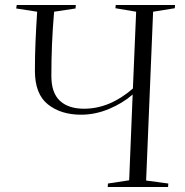

<svg xmlns="http://www.w3.org/2000/svg" viewBox="-20 -750 741 770"><path d="M512 -371Q472 -336 417 -313Q362 -290 305 -290Q224 -290 172 -331.5Q120 -373 120 -466Q120 -527 122.5 -584Q125 -641 129 -703L45 -716L47 -730H284L283 -716L197 -703Q191 -633 188.5 -571.5Q186 -510 186 -445Q186 -378 220 -346Q254 -314 317 -314Q420 -314 513 -395L526 -703L443 -717L444 -730H682L681 -717L594 -703L566 -26L655 -14L654 0H412L413 -14L498 -27Z"/></svg>

Font: Literata 72pt Light
Style: Italic
Weight: 300
Italic angle: -2°
Designer: Latin by Veronika Burian and Jose Scaglione. Greek by Irene Vlachou. Cyrillic by Vera Evstafieva
Foundry: TypeTogether
Version: Version 3.002